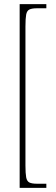

<svg xmlns="http://www.w3.org/2000/svg" viewBox="-20 -780 273 928"><path d="M75 128V-760H204V-740H159Q134 -740 122 -734Q110 -728 106.5 -709.5Q103 -691 103 -652V20Q103 58 106.5 77Q110 96 122 102Q134 108 159 108H204V128Z"/></svg>

Font: Noto Serif Tamil ExtraCondensed Thin
Style: Regular
Weight: 100
Width: 2
Designer: Indian Type Foundry, Tom Grace, and the Monotype Design Team
Foundry: Monotype Imaging Inc.
Version: Version 2.004; ttfautohint (v1.8.4.7-5d5b)